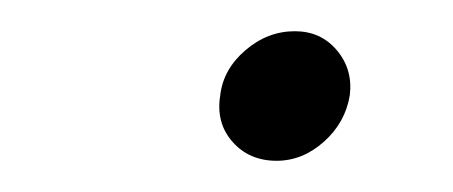

<svg xmlns="http://www.w3.org/2000/svg" viewBox="-20 -478 290 123"><path d="M168.9 -458Q185.5 -458 195.8 -445.8Q206.1 -433.6 204.1 -417Q201.2 -399.4 187.5 -387.2Q173.8 -375 157.2 -375Q139.6 -375 128.9 -387.2Q118.2 -399.4 121.1 -417Q123 -433.6 137.2 -445.8Q151.4 -458 168.9 -458Z"/></svg>

Font: okolaks
Style: RegularItalic
Weight: 500
Italic angle: -8°
Version: Version 000.6.0